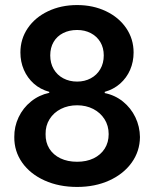

<svg xmlns="http://www.w3.org/2000/svg" viewBox="-20 -737 616 767"><path d="M37.1 -189.5Q36.6 -231 54.2 -268.3Q71.8 -305.7 103.8 -331.5Q135.7 -357.4 176.8 -366.2V-370.1Q141.1 -379.9 115.2 -402.8Q89.4 -425.8 75.4 -458Q61.5 -490.2 61.5 -527.3Q61.5 -581.1 90.8 -624.3Q120.1 -667.5 171.9 -692.1Q223.6 -716.8 288.1 -716.8Q352.1 -716.8 403.6 -692.1Q455.1 -667.5 484.4 -624.3Q513.7 -581.1 513.7 -527.3Q513.7 -490.2 499.8 -458Q485.8 -425.8 459.7 -402.8Q433.6 -379.9 398.4 -370.1V-365.2Q439.5 -356.9 471.2 -331.3Q502.9 -305.7 520.8 -268.6Q538.6 -231.4 539.1 -189.5Q538.6 -132.8 506.1 -87.4Q473.6 -42 416.7 -16.1Q359.9 9.8 288.1 9.8Q215.3 9.8 158 -16.1Q100.6 -42 68.6 -87.4Q36.6 -132.8 37.1 -189.5ZM414.1 -201.2Q414.1 -234.9 397.5 -261Q380.9 -287.1 352.3 -301.8Q323.7 -316.4 288.1 -316.4Q252 -316.4 223.1 -301.8Q194.3 -287.1 178 -261Q161.6 -234.9 162.1 -201.2Q161.6 -168 177.2 -143.1Q192.9 -118.2 221.4 -104.5Q250 -90.8 288.1 -90.8Q325.7 -90.8 354 -104.5Q382.3 -118.2 398.2 -143.1Q414.1 -168 414.1 -201.2ZM394.5 -515.6Q394.5 -545.9 380.9 -568.8Q367.2 -591.8 343 -604.5Q318.8 -617.2 288.1 -617.2Q256.3 -617.2 231.9 -604.7Q207.5 -592.3 194.1 -569.3Q180.7 -546.4 180.7 -515.6Q180.7 -484.4 194.6 -460.7Q208.5 -437 232.9 -424.1Q257.3 -411.1 288.1 -411.1Q318.4 -411.1 342.5 -424.1Q366.7 -437 380.6 -460.7Q394.5 -484.4 394.5 -515.6Z"/></svg>

Font: Pretendard GOV SemiBold
Style: Regular
Weight: 600
Designer: Base glyphs from Inter by Rasmus Andersson; Hangeul glyphs from Noto Sans CJK(Source Han Sans) by Jang Soo-young and Kan
Foundry: Kil Hyung-jin
Version: Version 1.309